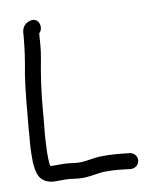

<svg xmlns="http://www.w3.org/2000/svg" viewBox="-79 -733 623 804"><g transform="rotate(-10 232.0 -331.0)"><path d="M13 -88C14 -77 15 -67 16 -59V-58L22 -37V-36C32 -7 60 7 91 7H136C159 7 179 13 206 13C232 13 254 9 280 5C306 1 353 4 384 8L409 11C441 15 459 -18 443 -41C438 -48 430 -53 421 -55H420L392 -58C355 -62 306 -65 274 -61C249 -58 228 -53 206 -53C184 -53 163 -59 137 -59H92C84 -59 86 -59 82 -61C80 -66 80 -80 79 -91V-122C80 -135 80 -150 81 -166C83 -206 89 -247 92 -293C98 -368 109 -445 122 -511C129 -549 130 -577 133 -615C147 -627 147 -649 138 -663C131 -673 118 -678 103 -673C80 -666 67 -650 67 -618C62 -560 55 -512 44 -455C33 -384 27 -302 20 -228C18 -192 13 -159 13 -124Z"/></g></svg>

Font: Stray Cat
Style: ExBdCn
Weight: 800
Version: Version 1.0